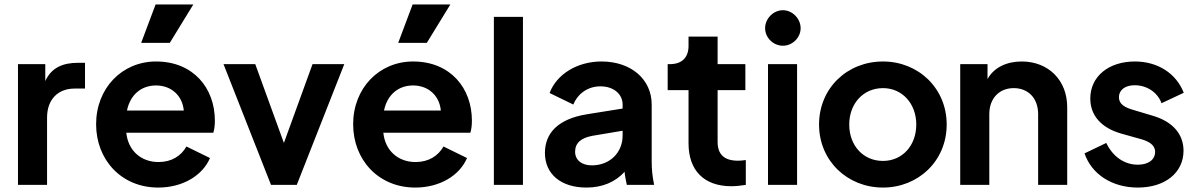

<svg xmlns="http://www.w3.org/2000/svg" viewBox="-20 -833 5392 865"><path d="M61 0H192V-303C192 -386 242 -434 316 -434H363V-550H331C264 -550 212 -529 184 -468V-544H61Z M693 12C804 12 893 -43 926 -121L820 -173C796 -131 754 -103 694 -103C615 -103 557 -155 549 -235H941C946 -250 948 -270 948 -290C948 -435 852 -556 683 -556C530 -556 413 -436 413 -273C413 -114 526 12 693 12ZM552 -335C567 -407 617 -448 683 -448C752 -448 802 -402 808 -335ZM616 -640H745L851 -813H681Z M1201 0H1317L1531 -544H1388L1259 -189L1130 -544H987Z M1851 12C1962 12 2051 -43 2084 -121L1978 -173C1954 -131 1912 -103 1852 -103C1773 -103 1715 -155 1707 -235H2099C2104 -250 2106 -270 2106 -290C2106 -435 2010 -556 1841 -556C1688 -556 1571 -436 1571 -273C1571 -114 1684 12 1851 12ZM1710 -335C1725 -407 1775 -448 1841 -448C1910 -448 1960 -402 1966 -335ZM1774 -640H1903L2009 -813H1839Z M2205 0H2336V-757H2205Z M2622 12C2694 12 2752 -13 2794 -59C2795 -42 2799 -24 2804 0H2927C2919 -40 2916 -68 2916 -108V-362C2916 -476 2823 -556 2690 -556C2581 -556 2488 -499 2456 -414L2563 -362C2583 -411 2628 -444 2685 -444C2745 -444 2785 -409 2785 -362V-344L2623 -318C2495 -297 2435 -234 2435 -144C2435 -48 2508 12 2622 12ZM2571 -149C2571 -188 2596 -211 2648 -221L2785 -244V-222C2785 -147 2729 -88 2646 -88C2602 -88 2571 -111 2571 -149Z M3275 6C3295 6 3321 3 3340 0V-112C3327 -110 3314 -109 3305 -109C3241 -109 3213 -139 3213 -194V-427H3338V-544H3213V-668H3082V-626C3082 -573 3051 -544 2998 -544H2988V-427H3082V-187C3082 -65 3152 6 3275 6Z M3440 0H3571V-544H3440ZM3427 -706C3427 -663 3464 -627 3507 -627C3550 -627 3587 -663 3587 -706C3587 -749 3550 -787 3507 -787C3464 -787 3427 -749 3427 -706Z M3958 12C4116 12 4245 -107 4245 -272C4245 -436 4117 -556 3958 -556C3797 -556 3670 -436 3670 -272C3670 -108 3798 12 3958 12ZM3806 -272C3806 -366 3869 -436 3958 -436C4045 -436 4108 -366 4108 -272C4108 -177 4045 -108 3958 -108C3869 -108 3806 -177 3806 -272Z M4306 0H4437V-319C4437 -390 4482 -436 4547 -436C4612 -436 4657 -391 4657 -319V0H4788V-350C4788 -472 4703 -556 4583 -556C4515 -556 4458 -529 4429 -477V-544H4306Z M5106 12C5229 12 5312 -55 5312 -154C5312 -230 5262 -286 5172 -312L5085 -338C5047 -349 5021 -364 5021 -395C5021 -427 5048 -449 5092 -449C5147 -449 5195 -417 5213 -368L5313 -415C5279 -503 5195 -556 5093 -556C4975 -556 4892 -489 4892 -389C4892 -314 4940 -257 5032 -231L5121 -206C5156 -196 5184 -180 5184 -149C5184 -113 5153 -91 5106 -91C5045 -91 4993 -128 4964 -189L4866 -142C4898 -48 4990 12 5106 12Z"/></svg>

Font: Mluvka
Style: Bold
Weight: 700
Designer: Modified by Jiří Krblich, Original typeface by Gumpita Rahayu
Foundry: Gumpita Rahayu & Jiří Krblich
Version: Version 2.000;Glyphs 3.1.1 (3134)